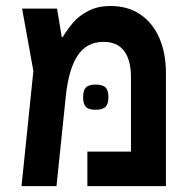

<svg xmlns="http://www.w3.org/2000/svg" viewBox="-20 -636 640 656"><path d="M547 -385.5V0H278.5V-118H427.5V-371Q427.5 -431 404 -462Q380.5 -493 333.5 -493Q277 -493 246 -447.2Q215 -401.5 205 -309L173 0H53.5L94 -393.5L55.5 -606.5H175L191 -509H194Q213 -539.5 232 -561.2Q251 -583 282.8 -599.2Q314.5 -615.5 358.5 -615.5Q416 -615.5 458.5 -587.2Q501 -559 524 -507Q547 -455 547 -385.5ZM264 -304Q264 -327.5 273.5 -337.2Q283 -347 306.5 -347Q330.5 -347 340.5 -337.2Q350.5 -327.5 350.5 -304Q350.5 -280.5 340.5 -270.8Q330.5 -261 306.5 -261Q283 -261 273.5 -270.8Q264 -280.5 264 -304Z"/></svg>

Font: JuliaMono SemiBold
Style: Regular
Weight: 600
Monospace: yes
Designer: cormullion
Foundry: corm
Version: Version 0.055; ttfautohint (v1.8.4)